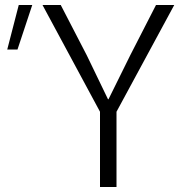

<svg xmlns="http://www.w3.org/2000/svg" viewBox="-20 -748 727 768"><path d="M9 -550 55 -728H109L50 -550ZM380 -301 150 -728H223L327 -527L412 -351H414L501 -527L604 -728H677L446 -301V0H380Z"/></svg>

Font: Murecho Light
Style: Regular
Weight: 300
Designer: Neil Summerour
Foundry: Positype
Version: Version 1.010; ttfautohint (v1.8.3)